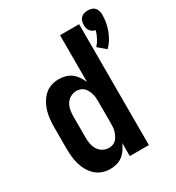

<svg xmlns="http://www.w3.org/2000/svg" viewBox="-186 -889 929 1011"><g transform="rotate(-30 278.5 -383.5)"><path d="M490 -546Q507 -562 519.5 -582.5Q532 -603 540.5 -625.5Q549 -648 553 -671.5Q557 -695 557 -719Q557 -730 553.5 -741.5Q550 -753 542 -761Q534 -769 523 -772Q512 -775 501 -775Q490 -775 479 -772Q468 -769 460 -761Q452 -753 448.5 -741.5Q445 -730 445 -719Q445 -710 447 -700.5Q449 -691 454.5 -683.5Q460 -676 468 -671Q476 -666 486 -664Q480 -642 469.5 -622Q459 -602 444 -585ZM188 8Q208 8 228 2.5Q248 -3 263.5 -15Q279 -27 290.5 -44Q302 -61 310 -79V0H426V-735H310V-451Q302 -469 290.5 -486Q279 -503 263.5 -515Q248 -527 228 -532.5Q208 -538 188 -538Q164 -538 141 -530.5Q118 -523 100.5 -506.5Q83 -490 71 -469Q59 -448 52.5 -425Q46 -402 43.5 -378Q41 -354 41 -330V-200Q41 -176 43.5 -152Q46 -128 52.5 -105Q59 -82 71 -61Q83 -40 100.5 -24Q118 -8 141 0Q164 8 188 8ZM237 -92Q218 -92 201 -101.5Q184 -111 174 -127.5Q164 -144 160.5 -162.5Q157 -181 157 -200V-330Q157 -349 160.5 -368Q164 -387 174 -403Q184 -419 201 -428.5Q218 -438 237 -438Q249 -438 261 -434Q273 -430 281.5 -421.5Q290 -413 295.5 -402Q301 -391 304.5 -379Q308 -367 309 -354.5Q310 -342 310 -330V-200Q310 -188 309 -175.5Q308 -163 304.5 -151.5Q301 -140 295.5 -129Q290 -118 281.5 -109Q273 -100 261 -96Q249 -92 237 -92Z"/></g></svg>

Font: Iosevka SS09
Style: Bold
Weight: 700
Monospace: yes
Designer: Belleve Invis
Foundry: Belleve Invis
Version: Version 5.2.1; ttfautohint (v1.8.3)